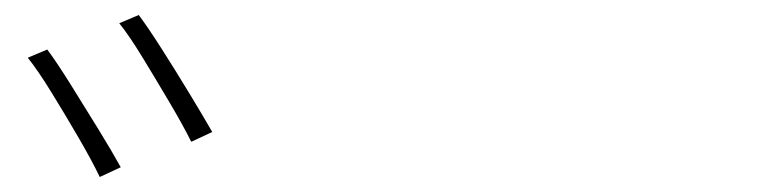

<svg xmlns="http://www.w3.org/2000/svg" viewBox="-20 -848 1040 256"><path d="M43 -782Q55 -766 73.5 -736.5Q92 -707 111 -676Q130 -645 141 -625L113 -612Q103 -633 85 -664Q67 -695 48.5 -725Q30 -755 17 -771ZM165 -828Q177 -812 195.5 -783Q214 -754 232.5 -723.5Q251 -693 263 -672L235 -659Q224 -681 206 -711.5Q188 -742 170 -771.5Q152 -801 139 -817Z"/></svg>

Font: Shanggu Sans SC VF
Style: Regular
Weight: 250
Designer: GuiWonder
Version: Version 1.021